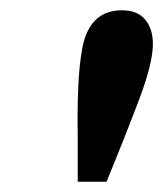

<svg xmlns="http://www.w3.org/2000/svg" viewBox="-20 -744 319 373"><path d="M217 -724Q247 -724 262 -706Q277 -688 277 -659Q277 -622 251.5 -554Q226 -486 187 -391H131V-478Q130 -527 132 -573.5Q134 -620 140 -651Q154 -724 217 -724Z"/></svg>

Font: Source Serif 4 SmText
Style: Bold Italic
Weight: 700
Italic angle: -12°
Designer: Frank Grießhammer
Foundry: Adobe
Version: Version 4.005;hotconv 1.1.0;makeotfexe 2.6.0